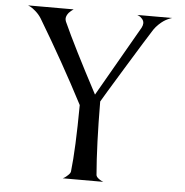

<svg xmlns="http://www.w3.org/2000/svg" viewBox="-55 -841 862 893"><g transform="rotate(5 376.5 -394.5)"><path d="M549.8 -788.1H712.9Q710.9 -787.6 707.5 -786.6Q704.1 -785.6 693.8 -781Q683.6 -776.4 674.1 -770Q664.6 -763.7 652.1 -752Q639.6 -740.2 629.9 -726.1Q602.1 -683.1 512 -535.6Q421.9 -388.2 413.1 -372.1Q414.1 -169.4 425.8 -29.8Q427.2 -22 435.8 -14.9Q444.3 -7.8 452.1 -4.4L460 -1H271Q274.9 -2.9 280.3 -6.3Q285.6 -9.8 295.4 -19Q305.2 -28.3 306.2 -36.1Q318.4 -142.1 319.8 -347.2Q220.7 -537.6 104 -731.9Q93.3 -749.5 77.4 -763.7Q61.5 -777.8 50.8 -783.2L40 -788.1H252.9Q251.5 -787.1 249.3 -785.6Q247.1 -784.2 241.2 -779.5Q235.4 -774.9 231 -769.8Q226.6 -764.6 222.9 -757.1Q219.2 -749.5 219.2 -742.2Q219.2 -735.4 222.2 -728Q273.4 -614.3 386.2 -401.9L575.2 -731Q581.1 -742.7 581.1 -752Q581.1 -763.2 573.2 -772.2Q565.4 -781.2 557.6 -784.7Z"/></g></svg>

Font: Anticva
Style: Regular
Weight: 400
Version: Version 1.000